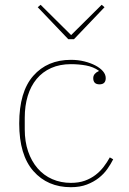

<svg xmlns="http://www.w3.org/2000/svg" viewBox="-20 -767 536 799"><path d="M275 12Q178 12 119 -55Q60 -122 60 -253Q60 -385 118.5 -451.5Q177 -518 275 -518Q305 -518 331 -511.5Q357 -505 377 -494.5Q397 -484 408.5 -470.5Q420 -457 420 -442Q420 -416 394 -416Q368 -416 368 -442Q368 -452 374.5 -459.5Q381 -467 391 -471V-473Q368 -489 338 -494.5Q308 -500 275 -500Q229 -500 193 -484Q157 -468 132.5 -438.5Q108 -409 95.5 -368Q83 -327 83 -277V-229Q83 -178 97 -137Q111 -96 136.5 -66.5Q162 -37 197.5 -21.5Q233 -6 275 -6Q308 -6 333 -15Q358 -24 377.5 -39Q397 -54 411.5 -73Q426 -92 437 -112L451 -104Q441 -84 426.5 -63.5Q412 -43 391 -26.5Q370 -10 341.5 1Q313 12 275 12ZM137 -737 149 -747 276 -621 403 -747 415 -737 288 -604H264Z"/></svg>

Font: IBM Plex Serif Thin
Style: Regular
Weight: 100
Designer: Mike Abbink, Paul van der Laan, Pieter van Rosmalen
Foundry: Bold Monday
Version: Version 3.001